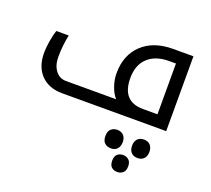

<svg xmlns="http://www.w3.org/2000/svg" viewBox="-136 -659 1283 1169"><g transform="rotate(20 506.0 -74.5)"><path d="M252 0Q165.5 0 115.2 -52Q64.9 -104 64.9 -193.8Q64.9 -227.1 72 -270.5Q79.1 -314 89.8 -344.2H169.9Q154.8 -272 154.8 -201.2Q154.8 -146.5 180.7 -112.3Q206.5 -78.1 249 -78.1H574.2Q550.8 -103.5 536.4 -145Q522 -186.5 522 -229Q522 -346.2 595.5 -415.5Q668.9 -484.9 795.9 -484.9H926.8V0ZM841.8 -78.1V-407.2H798.8Q710 -407.2 660.4 -360.8Q610.8 -314.5 610.8 -230Q610.8 -78.1 748 -78.1ZM731 335.9Q708.5 335.9 693.8 323Q679.2 310.1 679.2 280.8Q679.2 252.4 693.8 239.3Q708.5 226.1 731 226.1Q752 226.1 767.3 239.3Q782.7 252.4 782.7 280.8Q782.7 310.1 767.3 323Q752 335.9 731 335.9ZM645 213.9Q621.6 213.9 605.2 199.7Q588.9 185.5 588.9 153.8Q588.9 122.6 605.2 108.4Q621.6 94.2 645 94.2Q671.4 94.2 686.3 110.4Q701.2 126.5 701.2 153.8Q701.2 181.2 686.5 197.5Q671.9 213.9 645 213.9ZM817.9 213.9Q792 213.9 776.9 198.2Q761.7 182.6 761.7 153.8Q761.7 125.5 776.9 109.9Q792 94.2 817.9 94.2Q844.2 94.2 859.1 110.4Q874 126.5 874 153.8Q874 181.2 859.4 197.5Q844.7 213.9 817.9 213.9Z"/></g></svg>

Font: Noto Sans Kufi Arabic
Style: Regular
Weight: 400
Designer: Monotype Design team
Foundry: Monotype Imaging Inc.
Version: Version 1.02